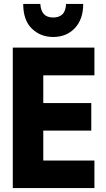

<svg xmlns="http://www.w3.org/2000/svg" viewBox="-20 -956 540 976"><path d="M45 0V-714H460V-573H200V-432H444V-292H200V-140H460V0ZM250 -768Q186 -768 142 -810.5Q98 -853 98 -936H185Q189 -867 250 -867Q280 -867 297 -883Q314 -899 316 -936H403Q403 -858 360.5 -813Q318 -768 250 -768Z"/></svg>

Font: Noto Sans Mono ExtraCondensed Black
Style: Regular
Weight: 900
Width: 2
Designer: Monotype Design Team
Foundry: Monotype Imaging Inc.
Version: Version 2.014